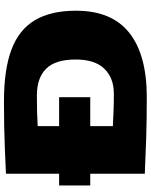

<svg xmlns="http://www.w3.org/2000/svg" viewBox="84 -834 760 968"><g transform="rotate(-90 464.0 -350.0)"><path d="M13 -275V-432H72V-700Q139 -703 198 -705.5Q257 -708 315.5 -709Q374 -710 439 -710Q598 -710 698.5 -672Q799 -634 846.5 -553.5Q894 -473 894 -347Q894 -167 783 -78.5Q672 10 458 10Q339 10 249 7Q159 4 72 0V-275ZM475 -156Q555 -156 601.5 -204Q648 -252 648 -348Q648 -451 601.5 -497.5Q555 -544 467 -544Q421 -544 381 -543Q341 -542 312 -540V-432H458V-275H312V-161Q354 -159 390.5 -157.5Q427 -156 475 -156Z"/></g></svg>

Font: Georama Extended ExtraBold
Style: Regular
Weight: 800
Width: 7
Designer: Jean-Baptiste Levee
Foundry: Production Type
Version: Version 1.000